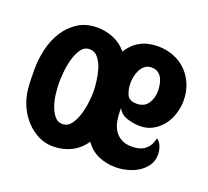

<svg xmlns="http://www.w3.org/2000/svg" viewBox="-82 -510 669 617"><g transform="rotate(20 252.5 -202.0)"><path d="M361 -411Q391 -411 416 -401Q441 -391 459 -373Q477 -355 487.5 -330Q498 -305 498 -275Q498 -252 491 -229.5Q484 -207 470.5 -189.5Q457 -172 437.5 -161Q418 -150 393 -150Q373 -150 350 -157Q327 -164 317 -184V-174Q317 -155 320.5 -138Q324 -121 332.5 -108Q341 -95 355.5 -87Q370 -79 392 -79Q448 -79 459 -132Q470 -124 475 -111Q480 -98 480 -84Q480 -62 469 -46Q458 -30 441 -19.5Q424 -9 404 -4Q384 1 365 1Q333 1 306.5 -10.5Q280 -22 261 -48Q242 -20 214 -6.5Q186 7 153 7Q126 7 103 -4.5Q80 -16 62 -35Q44 -54 32.5 -78Q21 -102 17 -127Q14 -147 13.5 -167Q13 -187 13 -207Q13 -240 21 -274.5Q29 -309 46.5 -337Q64 -365 91.5 -383Q119 -401 158 -401Q187 -401 213.5 -390Q240 -379 259 -356Q294 -411 361 -411ZM157 -71Q175 -71 186.5 -86.5Q198 -102 204.5 -123.5Q211 -145 213.5 -167Q216 -189 216 -203Q216 -216 213.5 -237Q211 -258 205 -278Q199 -298 187.5 -312.5Q176 -327 158 -327Q140 -327 129 -311Q118 -295 112 -273Q106 -251 104 -228.5Q102 -206 102 -193Q102 -181 104 -160Q106 -139 112 -119.5Q118 -100 129 -85.5Q140 -71 157 -71ZM318 -270Q318 -249 325.5 -231.5Q333 -214 359 -214Q385 -214 397.5 -232.5Q410 -251 410 -275Q410 -286 408 -297.5Q406 -309 401 -318.5Q396 -328 387.5 -334Q379 -340 365 -340Q352 -340 343 -333Q334 -326 328.5 -315.5Q323 -305 320.5 -293Q318 -281 318 -270Z"/></g></svg>

Font: Gloria
Style: Regular
Weight: 400
Designer: Peter Wiegel
Foundry: Peter Wiegel
Version: Version 1.000